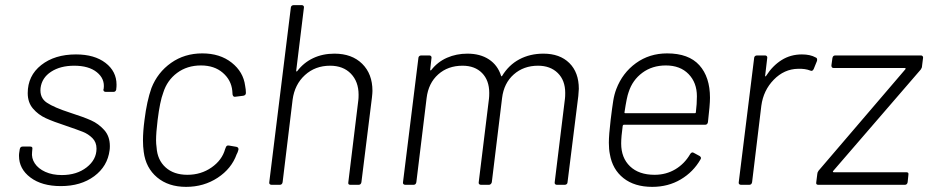

<svg xmlns="http://www.w3.org/2000/svg" viewBox="-20 -720 3616 748"><path d="M54 -113Q54 -121 55 -126L57 -139Q59 -149 68 -149H98Q108 -149 106 -139L105 -128Q102 -104 115.5 -83.5Q129 -63 156.5 -50.5Q184 -38 221 -38Q279 -38 317.5 -68Q356 -98 356 -141Q356 -166 340 -182Q324 -198 302.5 -206.5Q281 -215 237 -230Q188 -246 158.5 -259.5Q129 -273 108.5 -297Q88 -321 88 -357Q88 -425 140.5 -466.5Q193 -508 276 -508Q348 -508 391 -475Q434 -442 434 -390Q434 -380 433 -375V-372Q431 -362 422 -362H392Q387 -362 384.5 -365Q382 -368 383 -372L384 -375Q389 -413 357.5 -438.5Q326 -464 269 -464Q215 -464 179 -440.5Q143 -417 138 -377Q134 -339 162.5 -320Q191 -301 253 -281Q306 -264 335 -251Q364 -238 386 -213.5Q408 -189 408 -151Q408 -141 407 -135Q399 -72 347 -33.5Q295 5 217 5Q143 5 98.5 -28.5Q54 -62 54 -113Z M540 -128Q537 -149 537 -173Q537 -208 543 -253Q552 -326 570 -377Q594 -438 646.5 -475Q699 -512 768 -512Q837 -512 882.5 -476Q928 -440 935 -386Q938 -371 938 -358Q938 -349 928 -347L896 -343H894Q888 -343 886 -352L885 -366Q881 -408 848 -436.5Q815 -465 763 -465Q709 -465 670 -436Q631 -407 616 -359Q603 -325 594 -252Q588 -203 588 -173Q588 -160 590 -146Q593 -97 625 -68Q657 -39 710 -39Q763 -39 804 -67.5Q845 -96 857 -139L859 -144Q862 -155 872 -153L901 -148Q910 -146 909 -137Q908 -134 906.5 -129Q905 -124 902 -119Q882 -63 828 -27.5Q774 8 705 8Q636 8 592 -29Q548 -66 540 -128Z M1431 -366Q1431 -358 1429 -340L1388 -10Q1386 0 1377 0H1345Q1335 0 1337 -10L1376 -330Q1377 -337 1377 -351Q1377 -402 1347 -433Q1317 -464 1266 -464Q1208 -464 1168 -427.5Q1128 -391 1120 -332L1081 -10Q1079 0 1070 0H1038Q1033 0 1030.5 -3Q1028 -6 1029 -10L1113 -690Q1113 -694 1116 -697Q1119 -700 1124 -700H1156Q1160 -700 1162.5 -697Q1165 -694 1164 -690L1134 -445Q1134 -439 1138 -443Q1163 -476 1200 -493.5Q1237 -511 1283 -511Q1351 -511 1391 -471.5Q1431 -432 1431 -366Z M2235 -374Q2235 -366 2233 -346L2191 -10Q2191 -6 2188 -3Q2185 0 2180 0H2149Q2145 0 2142.5 -3Q2140 -6 2141 -10L2181 -336Q2182 -343 2182 -358Q2182 -407 2153 -435.5Q2124 -464 2076 -464Q2020 -464 1981.5 -430Q1943 -396 1936 -338L1896 -10Q1895 -6 1892 -3Q1889 0 1885 0H1854Q1849 0 1846.5 -3Q1844 -6 1845 -10L1885 -336Q1886 -344 1886 -358Q1886 -407 1858 -435.5Q1830 -464 1782 -464Q1725 -464 1687 -430Q1649 -396 1642 -338L1602 -10Q1600 0 1591 0H1559Q1554 0 1551.5 -3Q1549 -6 1550 -10L1610 -494Q1610 -498 1613 -501Q1616 -504 1621 -504H1653Q1657 -504 1659.5 -501Q1662 -498 1661 -494L1656 -449Q1655 -447 1657 -446Q1659 -445 1660 -447Q1685 -479 1721.5 -495Q1758 -511 1801 -511Q1851 -511 1885 -488.5Q1919 -466 1932 -425Q1933 -421 1936 -424Q1962 -467 2003.5 -489Q2045 -511 2097 -511Q2161 -511 2198 -474.5Q2235 -438 2235 -374Z M2669 -120Q2675 -129 2682 -125L2706 -112Q2714 -106 2709 -99Q2681 -50 2632 -21Q2583 8 2521 8Q2452 8 2409 -26Q2366 -60 2356 -119Q2352 -138 2352 -164Q2352 -194 2359 -253Q2365 -302 2369 -327Q2373 -352 2381 -373Q2405 -436 2457.5 -474Q2510 -512 2579 -512Q2663 -512 2704.5 -466Q2746 -420 2746 -339Q2746 -312 2738 -244Q2736 -234 2727 -234H2411Q2407 -234 2406 -230Q2400 -187 2400 -161Q2400 -105 2434.5 -72Q2469 -39 2530 -39Q2575 -39 2611 -60.5Q2647 -82 2669 -120ZM2413 -283Q2412 -279 2416 -279H2687Q2691 -279 2691 -283Q2695 -315 2695 -345Q2695 -398 2662.5 -431.5Q2630 -465 2574 -465Q2521 -465 2482.5 -436.5Q2444 -408 2429 -361Q2422 -343 2413 -283Z M3158 -496Q3165 -494 3163 -483L3150 -451Q3145 -441 3137 -445Q3117 -453 3089 -452Q3035 -451 2994.5 -409.5Q2954 -368 2946 -308L2910 -10Q2908 0 2899 0H2867Q2862 0 2859.5 -3Q2857 -6 2858 -10L2918 -494Q2918 -498 2921 -501Q2924 -504 2929 -504H2961Q2965 -504 2967.5 -501Q2970 -498 2969 -494L2961 -426Q2960 -423 2962 -422.5Q2964 -422 2965 -425Q2990 -464 3025 -486Q3060 -508 3104 -508Q3137 -508 3158 -496Z M3160 -10 3164 -42Q3164 -48 3169 -55L3507 -450Q3509 -452 3508 -453.5Q3507 -455 3505 -455H3228Q3219 -455 3219 -465L3223 -494Q3225 -504 3234 -504H3568Q3572 -504 3574.5 -501Q3577 -498 3576 -494L3572 -462Q3572 -456 3567 -449L3226 -54Q3224 -52 3225 -50.5Q3226 -49 3228 -49H3511Q3521 -49 3519 -39L3516 -10Q3514 0 3505 0H3168Q3158 0 3160 -10Z"/></svg>

Font: Barlow Light
Style: Italic
Weight: 300
Italic angle: -7°
Designer: Jeremy Tribby
Foundry: Tribby Type
Version: Version 1.408